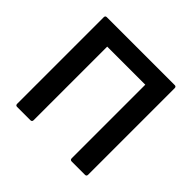

<svg xmlns="http://www.w3.org/2000/svg" viewBox="-162 -823 991 991"><g transform="rotate(45 333.0 -327.5)"><path d="M85 0Q74 0 74 -12V-643Q74 -655 85 -655H581Q592 -655 592 -643V-12Q592 0 581 0H484Q472 0 472 -12V-549H194V-12Q194 0 182 0Z"/></g></svg>

Font: Sofia Sans
Style: Bold
Weight: 700
Designer: Botio Nikoltchev, Ani Petrova
Foundry: lettersoup
Version: Version 4.100; ttfautohint (v1.8.4.7-5d5b)